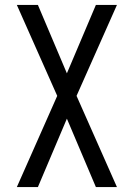

<svg xmlns="http://www.w3.org/2000/svg" viewBox="-20 -755 540 775"><path d="M48 0 211 -368 48 -735H133L250 -459L367 -735H452L289 -368L452 0H367L250 -276L133 0Z"/></svg>

Font: Moesevka
Style: Regular
Weight: 400
Monospace: yes
Designer: Belleve Invis
Foundry: Belleve Invis
Version: Version 32.5.0; ttfautohint (v1.8.4)